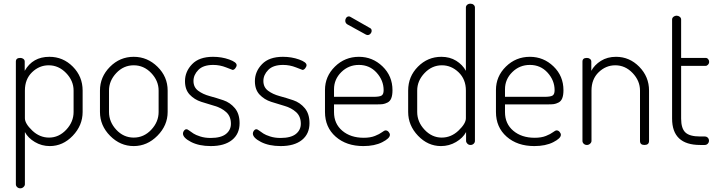

<svg xmlns="http://www.w3.org/2000/svg" viewBox="-20 -786 3884 1041"><path d="M66 213V-452Q66 -472 90 -472Q100 -472 107 -466.5Q114 -461 114 -452V-402Q157 -478 248 -478Q322 -478 375 -424.5Q428 -371 428 -295V-179Q428 -106 374.5 -50Q321 6 250 6Q206 6 169 -16Q132 -38 115 -70V213Q115 221 107.5 228Q100 235 90 235Q80 235 73 228.5Q66 222 66 213ZM115 -145Q115 -116 155 -78Q195 -40 246 -40Q299 -40 339 -82.5Q379 -125 379 -179V-295Q379 -348 338.5 -390Q298 -432 244 -432Q193 -432 154 -394.5Q115 -357 115 -295Z M522 -179V-295Q522 -369 576 -423.5Q630 -478 705 -478Q779 -478 834 -424Q889 -370 889 -295V-179Q889 -106 833.5 -50Q778 6 705 6Q632 6 577 -49.5Q522 -105 522 -179ZM571 -179Q571 -125 610.5 -82.5Q650 -40 705 -40Q760 -40 800 -82.5Q840 -125 840 -179V-295Q840 -348 800 -390Q760 -432 705 -432Q650 -432 610.5 -390Q571 -348 571 -295Z M972 -62Q972 -70 977.5 -77.5Q983 -85 990 -85Q996 -86 1006 -78L1029 -62Q1041 -54 1066 -46Q1091 -38 1122 -38Q1178 -38 1205 -59.5Q1232 -81 1232 -115Q1232 -155 1206.5 -178Q1181 -201 1144.5 -211.5Q1108 -222 1071 -234Q1034 -246 1008.5 -273Q983 -300 983 -346Q983 -398 1021.5 -438Q1060 -478 1135 -478Q1182 -478 1222.5 -463.5Q1263 -449 1263 -433Q1263 -425 1256 -416Q1249 -407 1241 -407Q1240 -407 1206 -420.5Q1172 -434 1136 -434Q1082 -434 1055.5 -407Q1029 -380 1029 -347Q1029 -313 1054.5 -294Q1080 -275 1117 -265Q1154 -255 1191 -242.5Q1228 -230 1253.5 -199.5Q1279 -169 1279 -118Q1279 -60 1238 -27Q1197 6 1123 6Q1059 6 1015.5 -16.5Q972 -39 972 -62Z M1351 -62Q1351 -70 1356.5 -77.5Q1362 -85 1369 -85Q1375 -86 1385 -78L1408 -62Q1420 -54 1445 -46Q1470 -38 1501 -38Q1557 -38 1584 -59.5Q1611 -81 1611 -115Q1611 -155 1585.5 -178Q1560 -201 1523.5 -211.5Q1487 -222 1450 -234Q1413 -246 1387.5 -273Q1362 -300 1362 -346Q1362 -398 1400.5 -438Q1439 -478 1514 -478Q1561 -478 1601.5 -463.5Q1642 -449 1642 -433Q1642 -425 1635 -416Q1628 -407 1620 -407Q1619 -407 1585 -420.5Q1551 -434 1515 -434Q1461 -434 1434.5 -407Q1408 -380 1408 -347Q1408 -313 1433.5 -294Q1459 -275 1496 -265Q1533 -255 1570 -242.5Q1607 -230 1632.5 -199.5Q1658 -169 1658 -118Q1658 -60 1617 -27Q1576 6 1502 6Q1438 6 1394.5 -16.5Q1351 -39 1351 -62Z M1742 -179V-298Q1742 -372 1796 -425Q1850 -478 1926 -478Q2000 -478 2054 -426Q2108 -374 2108 -297Q2108 -270 2101.5 -253.5Q2095 -237 2081 -230Q2067 -223 2055.5 -221.5Q2044 -220 2023 -220H1791V-178Q1791 -115 1836 -77Q1881 -39 1952 -39Q1988 -39 2013 -49Q2038 -59 2051 -69Q2064 -79 2071 -79Q2080 -79 2087 -71Q2094 -63 2094 -55Q2094 -36 2052.5 -15Q2011 6 1950 6Q1858 6 1800 -45Q1742 -96 1742 -179ZM1791 -261H2004Q2038 -261 2049 -268Q2060 -275 2060 -297Q2060 -350 2022 -392Q1984 -434 1926 -434Q1870 -434 1830.5 -395Q1791 -356 1791 -302ZM1852 -674Q1852 -683 1857.5 -690Q1863 -697 1872 -697Q1875 -697 1879 -695L1986 -634Q1995 -630 1995 -619Q1995 -610 1988.5 -603Q1982 -596 1973 -596Q1969 -596 1963 -599L1863 -654Q1852 -661 1852 -674Z M2193 -179V-295Q2193 -371 2246 -424.5Q2299 -478 2373 -478Q2419 -478 2453.5 -456.5Q2488 -435 2506 -402V-745Q2506 -754 2513 -760Q2520 -766 2531 -766Q2541 -766 2548 -760Q2555 -754 2555 -745V-22Q2555 -13 2548 -6.5Q2541 0 2531 0Q2521 0 2514 -7Q2507 -14 2507 -22V-70Q2490 -38 2452.5 -16Q2415 6 2371 6Q2300 6 2246.5 -50Q2193 -106 2193 -179ZM2242 -179Q2242 -125 2282 -82.5Q2322 -40 2375 -40Q2426 -40 2466 -78Q2506 -116 2506 -145V-295Q2506 -356 2466.5 -394Q2427 -432 2376 -432Q2322 -432 2282 -390Q2242 -348 2242 -295Z M2669 -179V-298Q2669 -372 2723 -425Q2777 -478 2853 -478Q2927 -478 2981 -426Q3035 -374 3035 -297Q3035 -270 3028.5 -253.5Q3022 -237 3008 -230Q2994 -223 2982.5 -221.5Q2971 -220 2950 -220H2718V-178Q2718 -115 2763 -77Q2808 -39 2879 -39Q2915 -39 2940 -49Q2965 -59 2978 -69Q2991 -79 2998 -79Q3007 -79 3014 -71Q3021 -63 3021 -55Q3021 -36 2979.5 -15Q2938 6 2877 6Q2785 6 2727 -45Q2669 -96 2669 -179ZM2718 -261H2931Q2965 -261 2976 -268Q2987 -275 2987 -297Q2987 -350 2949 -392Q2911 -434 2853 -434Q2797 -434 2757.5 -395Q2718 -356 2718 -302Z M3138 -22V-452Q3138 -472 3162 -472Q3172 -472 3179 -466.5Q3186 -461 3186 -452V-402Q3203 -434 3238 -456Q3273 -478 3320 -478Q3393 -478 3446 -424Q3499 -370 3499 -295V-22Q3499 0 3474 0Q3450 0 3450 -22V-295Q3450 -348 3410 -390Q3370 -432 3316 -432Q3265 -432 3226 -394.5Q3187 -357 3187 -295V-22Q3187 -14 3179.5 -7Q3172 0 3162 0Q3152 0 3145 -6.5Q3138 -13 3138 -22Z M3624 -143V-680Q3624 -689 3631.5 -695Q3639 -701 3648 -701Q3658 -701 3665.5 -695Q3673 -689 3673 -680V-472H3806Q3814 -472 3819.5 -465.5Q3825 -459 3825 -450Q3825 -442 3819 -435.5Q3813 -429 3806 -429H3673V-143Q3673 -90 3696 -68Q3719 -46 3776 -46H3801Q3811 -46 3817.5 -39.5Q3824 -33 3824 -23Q3824 -14 3817.5 -7Q3811 0 3801 0H3776Q3624 0 3624 -143Z"/></svg>

Font: Terminal Dosis
Style: Light
Weight: 300
Designer: EdgarTolentino, PabloImpallari, IginoMarini
Foundry: EdgarTolentino, PabloImpallari, IginoMarini
Version: Version 1.006